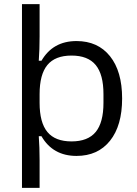

<svg xmlns="http://www.w3.org/2000/svg" viewBox="-20 -742 661 926"><path d="M86 -722H171V-566Q171 -503 167 -449H180Q235 -544 349 -544Q452 -544 510.5 -471Q569 -398 569 -267Q569 -136 510.5 -63Q452 10 349 10Q235 10 180 -85H167Q171 -31 171 31V164H86ZM325 -60Q404 -60 441.5 -105.5Q479 -151 479 -246V-288Q479 -383 441.5 -428.5Q404 -474 325 -474Q246 -474 208.5 -428.5Q171 -383 171 -288V-246Q171 -151 208.5 -105.5Q246 -60 325 -60Z"/></svg>

Font: Mozilla Text BETA
Style: Regular
Weight: 400
Designer: Studio DRAMA
Foundry: Studio DRAMA
Version: Version 0.100